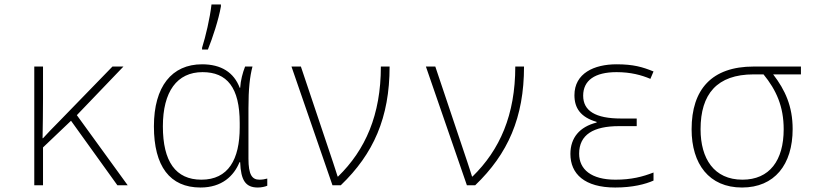

<svg xmlns="http://www.w3.org/2000/svg" viewBox="-20 -827 3640 857"><path d="M133 0H172V-169L297 -288L504 0H550L323 -313L531 -530H482L241 -282C215 -256 193 -233 172 -210H170C171 -270 172 -327 172 -387V-530H133Z M882 -614V-606H908C929 -658 956 -740 966 -798V-807H924C917 -745 898 -665 882 -614ZM875 10C971 10 1024 -42 1049 -103H1052C1055 -22 1076 10 1131 10C1147 10 1164 6 1173 2V-30C1163 -27 1150 -25 1138 -25C1105 -25 1089 -47 1089 -119V-344C1089 -430 1095 -485 1107 -530H1074C1063 -502 1054 -468 1052 -435H1050C1024 -504 967 -540 882 -540C747 -540 667 -441 667 -263C667 -85 738 10 875 10ZM879 -25C764 -25 707 -106 707 -263C707 -418 770 -505 884 -505C993 -505 1050 -437 1050 -278V-259C1050 -115 999 -25 879 -25Z M1464 0H1501C1647 -140 1719 -302 1719 -530H1680C1680 -314 1611 -158 1489 -39H1487C1482 -57 1472 -84 1466 -104L1323 -530H1281Z M2064 0H2101C2247 -140 2319 -302 2319 -530H2280C2280 -314 2211 -158 2089 -39H2087C2082 -57 2072 -84 2066 -104L1923 -530H1881Z M2726 10C2804 10 2861 -5 2897 -21V-57C2848 -38 2798 -25 2727 -25C2619 -25 2565 -71 2565 -141C2565 -226 2629 -264 2743 -264H2822V-298H2752C2638 -298 2583 -332 2583 -400C2583 -468 2635 -505 2732 -505C2795 -505 2843 -492 2883 -475L2897 -508C2848 -528 2807 -540 2732 -540C2632 -540 2544 -500 2544 -402C2544 -345 2571 -304 2643 -283V-280C2567 -261 2526 -212 2526 -140C2526 -51 2589 10 2726 10Z M3292 10C3437 10 3518 -92 3518 -251C3518 -352 3485 -425 3431 -495H3555V-530H3344C3157 -530 3067 -428 3067 -250C3067 -95 3145 10 3292 10ZM3294 -25C3167 -25 3107 -119 3107 -250C3107 -407 3180 -495 3344 -495H3388C3445 -425 3478 -352 3478 -250C3478 -111 3415 -25 3294 -25Z"/></svg>

Font: Noto Sans Mono ExtraLight
Style: Regular
Weight: 200
Designer: Monotype Design Team
Foundry: Monotype Imaging Inc.
Version: Version 2.014